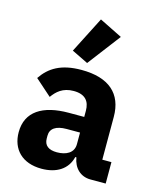

<svg xmlns="http://www.w3.org/2000/svg" viewBox="-122 -900 813 996"><g transform="rotate(15 284.5 -402.0)"><path d="M418 -755 295 -816 196 -622 284 -579ZM539 0V-115H490V-345C490 -469 414 -537 266 -537C156 -537 96 -499 54 -437L142 -359C165 -391 196 -421 255 -421C317 -421 342 -389 342 -338V-305H259C120 -305 34 -252 34 -141C34 -50 92 12 197 12C277 12 335 -24 351 -92H357C366 -36 404 0 457 0ZM252 -91C208 -91 183 -109 183 -147V-162C183 -200 213 -221 270 -221H342V-159C342 -111 301 -91 252 -91Z"/></g></svg>

Font: IBM Plex Sans Thai Looped
Style: Bold
Weight: 700
Designer: Mike Abbink, Paul van der Laan, Pieter van Rosmalen, Ben Mitchell, Mark Frömberg
Foundry: Bold Monday
Version: Version 1.1